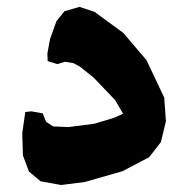

<svg xmlns="http://www.w3.org/2000/svg" viewBox="-20 -564 556 560"><path d="M118.2 -408.2 119.1 -385.7 147.5 -377 168.9 -383.8 194.3 -379.9 213.9 -369.1 253.9 -336.9 315.4 -272.5 338.9 -232.4 313.5 -220.7 254.9 -203.1 179.7 -193.4 134.8 -195.3 114.3 -209 104.5 -233.4 71.3 -239.3 53.7 -237.3 44.9 -174.8 46.9 -110.4 64.5 -63.5 98.6 -35.2 158.2 -24.4 227.5 -33.2 336.9 -64.5 415 -105.5 449.2 -149.4 463.9 -210 459 -279.3 407.2 -388.7 339.8 -467.8 255.9 -529.3 211.9 -543.9 168 -531.2 144.5 -502 126 -450.2Z"/></svg>

Font: MaokenAssortedSans-TC
Style: Regular
Weight: 500
Version: Version 0.83